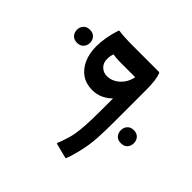

<svg xmlns="http://www.w3.org/2000/svg" viewBox="-215 -1088 1642 1642"><g transform="rotate(-45 605.5 -267.5)"><path d="M549 0Q456 0 362.5 -5Q269 -10 165 -36Q135 -43 99.5 -54Q64 -65 45 -74L81 -216H92Q103 -210 122.5 -203Q142 -196 161.5 -190Q181 -184 193 -180Q244 -165 307.5 -158.5Q371 -152 434.5 -150.5Q498 -149 549 -149H694Q661 -181 639.5 -226Q618 -271 618 -326Q618 -401 655 -454.5Q692 -508 757.5 -537Q823 -566 908 -566Q959 -566 1019.5 -555.5Q1080 -545 1138 -525L1142 -517Q1138 -499 1136 -469Q1134 -439 1133 -408Q1132 -377 1132 -357V-32L1128 -24Q1098 -12 1053.5 -6Q1009 0 946 0ZM791 -321Q791 -281 811.5 -244Q832 -207 869 -180Q906 -153 956 -143V-321Q956 -349 958 -371.5Q960 -394 963 -413Q951 -417 935.5 -420.5Q920 -424 900 -424Q848 -424 819.5 -393.5Q791 -363 791 -321ZM891 -624Q858 -624 835 -645Q812 -666 812 -704Q812 -741 835 -762Q858 -783 891 -783Q924 -783 947 -762Q970 -741 970 -704Q970 -666 947 -645Q924 -624 891 -624ZM470 169Q470 131 492.5 110.5Q515 90 549 90Q582 90 605 110.5Q628 131 628 169Q628 207 605 227.5Q582 248 549 248Q515 248 492.5 227.5Q470 207 470 169Z"/></g></svg>

Font: Kufam
Style: Bold Italic
Weight: 700
Italic angle: -11°
Designer: Artur Schmal
Foundry: Original Type
Version: Version 1.301; ttfautohint (v1.8.3)